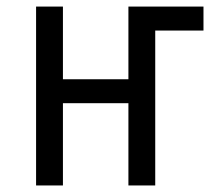

<svg xmlns="http://www.w3.org/2000/svg" viewBox="-20 -567 642 587"><path d="M90.3 -546.9H172.4V-324.7H372.6V-546.9H602.1V-473.6H454.6V0H372.6V-251.5H172.4V0H90.3Z"/></svg>

Font: Vazir Code Hack
Style: Code-Hack
Weight: 400
Foundry: DejaVu fonts team - Redesigned by Saber Rastikerdar
Version: Version 1.1.2